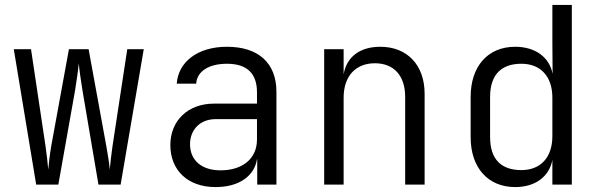

<svg xmlns="http://www.w3.org/2000/svg" viewBox="-20 -750 2440 780"><path d="M127 0H217L285 -383C291 -420 298 -468 300 -493C302 -468 309 -420 315 -383L380 0H470L564 -550H497L437 -156C432 -122 428 -85 426 -61C424 -86 418 -122 412 -156L340 -550H260L188 -156C182 -121 178 -84 176 -61C174 -84 170 -121 165 -156L106 -550H36Z M856 10C950 10 1013 -34 1024 -103H1025V0H1103V-377C1103 -493 1031 -560 902 -560C781 -560 704 -497 698 -410H777C780 -460 828 -491 902 -491C983 -491 1024 -452 1024 -375V-329H849C744 -329 672 -260 672 -161C672 -59 742 10 856 10ZM876 -58C799 -58 752 -99 752 -164C752 -224 794 -266 856 -266H1024V-183C1024 -106 966 -58 876 -58Z M1297 0H1376V-353C1376 -441 1425 -493 1503 -493C1579 -493 1626 -444 1626 -356V0H1705V-369C1705 -486 1634 -560 1525 -560C1442 -560 1388 -519 1376 -448V-550H1297Z M2073 10C2154 10 2211 -32 2224 -100V0H2303V-730H2224V-573L2225 -450C2212 -518 2154 -560 2073 -560C1962 -560 1892 -481 1892 -356V-193C1892 -68 1963 10 2073 10ZM2098 -59C2018 -59 1971 -101 1971 -193V-356C1971 -448 2018 -491 2098 -491C2176 -491 2224 -440 2224 -353V-197C2224 -110 2176 -59 2098 -59Z"/></svg>

Font: JetBrains Mono Light
Style: Regular
Weight: 336
Monospace: yes
Designer: Philipp Nurullin, Konstantin Bulenkov
Foundry: JetBrains
Version: Version 2.305